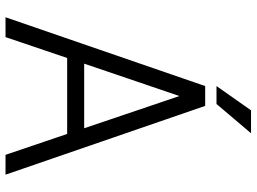

<svg xmlns="http://www.w3.org/2000/svg" viewBox="-137 -792 929 695"><g transform="rotate(90 327.5 -444.5)"><path d="M540.5 0 464.8 -223.1H189.9L114.3 0H42.5L291.5 -722.7H363.3L612.3 0ZM327.6 -629.4 210.4 -284.7H444.3ZM356.4 -763.7H291.5L379.4 -888.7H462.4Z"/></g></svg>

Font: Giphurs Light
Style: Regular
Weight: 300
Version: Version 0.920; ttfautohint (v1.8.4.7-5d5b)